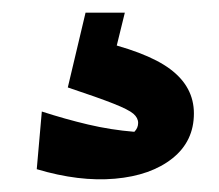

<svg xmlns="http://www.w3.org/2000/svg" viewBox="-20 -37 345 303"><path d="M38 230 46 139Q83 151 119 159.5Q155 168 192 171Q195 168 196.5 164.5Q198 161 198 157Q198 149 190.5 142.5Q183 136 159 126.5Q135 117 87 101L125 25Q211 44 248.5 72Q286 100 286 142Q286 186 252 213Q218 240 161.5 245Q105 250 38 230ZM115 -17H177L148 101H87Z"/></svg>

Font: Piazzolla Thin Black
Style: Regular
Weight: 900
Version: Version 2.005